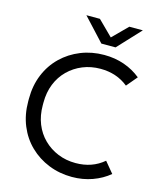

<svg xmlns="http://www.w3.org/2000/svg" viewBox="-133 -1003 915 1110"><g transform="rotate(15 324.5 -447.5)"><path d="M404 15Q330 15 265 -11Q200 -37 151 -84.5Q102 -132 75 -197.5Q48 -263 48 -342V-358Q48 -437 75 -502.5Q102 -568 151 -615.5Q200 -663 265 -689Q330 -715 404 -715Q469 -715 524.5 -695.5Q580 -676 624 -640L570 -576Q501 -632 404 -632Q347 -632 298 -612Q249 -592 212 -555.5Q175 -519 155 -469Q135 -419 135 -358V-342Q135 -281 155 -231Q175 -181 212 -144.5Q249 -108 298 -88Q347 -68 404 -68Q503 -68 572 -127L626 -62Q583 -26 526 -5.5Q469 15 404 15ZM370 -774 244 -910H325L437 -799H390L501 -910H582L455 -774Z"/></g></svg>

Font: SUSE
Style: Regular
Weight: 400
Designer: Rene Bieder
Foundry: SUSE
Version: Version 1.000